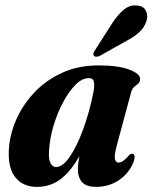

<svg xmlns="http://www.w3.org/2000/svg" viewBox="-20 -702 581 731"><path d="M424.5 -147.5Q414.5 -110.5 417.5 -96.8Q420.5 -83 432 -83Q447.5 -83 470.5 -110Q477.5 -117 482.5 -116.5Q499.5 -116 487.5 -82.5Q470 -41 432.2 -15.8Q394.5 9.5 346 9.5Q309 9.5 292.8 -8.2Q276.5 -26 276.5 -57.5Q276.5 -77 282 -107Q249.5 -49 210.5 -19.8Q171.5 9.5 121 9.5Q68.5 9.5 39.5 -25.5Q10.5 -60.5 13.5 -128.5Q16 -185.5 40.2 -242.8Q64.5 -300 108.8 -347.8Q153 -395.5 215 -424.2Q277 -453 355 -453Q430.5 -453 472.8 -436.8Q515 -420.5 513.5 -400Q512.5 -388.5 505.5 -383Q498.5 -377.5 490.8 -371Q483 -364.5 479 -350ZM167 -131.5Q164 -96.5 172.2 -81.2Q180.5 -66 193 -66Q219 -66 246.2 -106Q273.5 -146 297.2 -211.2Q321 -276.5 336 -352.5Q340.5 -377 337.5 -390.8Q334.5 -404.5 317.5 -404.5Q292.5 -404.5 267 -378.8Q241.5 -353 219.8 -312Q198 -271 183.8 -223.2Q169.5 -175.5 167 -131.5ZM406.5 -612.5Q428.5 -646.5 451.8 -665.5Q475 -684.5 502 -681Q528 -678.5 536.2 -659.5Q544.5 -640.5 537 -620Q528.5 -595.5 509 -578.2Q489.5 -561 460 -545.5L359.5 -489Q353 -486 346.5 -486Q340 -486 337 -490.5Q334 -495.5 336.5 -501.5Q339 -507.5 344 -514.5Z"/></svg>

Font: Fraunces 144pt S050
Style: Bold Italic
Weight: 700
Italic angle: -16°
Version: Version 1.000; ttfautohint (v1.8.3)